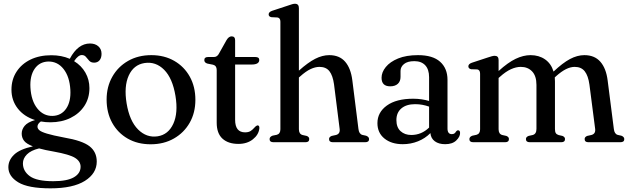

<svg xmlns="http://www.w3.org/2000/svg" viewBox="-20 -757 3348 1022"><path d="M321 -25Q418 -8.5 456.5 21.5Q495 51.5 495 103Q495 166 431.8 205.8Q368.5 245.5 248.5 245.5Q130 245.5 77.2 213.5Q24.5 181.5 24.5 133Q24.5 96 54.5 66.8Q84.5 37.5 155 22Q120 8.5 107.8 -8Q95.5 -24.5 95.5 -46Q95.5 -68 111.2 -87.2Q127 -106.5 166.5 -118Q108 -136.5 74.5 -179.5Q41 -222.5 41 -279.5Q41 -333.5 67.8 -375Q94.5 -416.5 142.2 -439.8Q190 -463 253.5 -463Q307.5 -463 351.5 -444L352 -445Q395 -525.5 459 -525.5Q486.5 -525.5 503.5 -510.5Q520.5 -495.5 520.5 -470.5Q520.5 -449 510 -436.2Q499.5 -423.5 481 -423.5Q464 -423.5 454.8 -433.8Q445.5 -444 437.5 -454Q429.5 -464 415.5 -464Q396 -464 374.5 -431.5Q413 -408 434.5 -370.5Q456 -333 456 -288Q456 -234 429 -193Q402 -152 355 -129Q308 -106 248 -106Q222 -106 197.5 -110.5Q179.5 -98 179.5 -83Q179.5 -72.5 189.5 -63.8Q199.5 -55 229.8 -45.8Q260 -36.5 321 -25ZM236.5 -429.5Q190 -428 164.2 -390.5Q138.5 -353 142 -291Q146 -220.5 178.5 -179.8Q211 -139 260 -140Q306.5 -141.5 332.2 -178.8Q358 -216 354.5 -279Q350.5 -349 318.2 -389.8Q286 -430.5 236.5 -429.5ZM102 112.5Q102 154 138.8 180.8Q175.5 207.5 263.5 207.5Q337 207.5 373 186.8Q409 166 409 130.5Q409 102 379.8 83.5Q350.5 65 267 50Q220 42 188 33Q144.5 43.5 123.2 65Q102 86.5 102 112.5Z M785.5 -463.5Q854.5 -463.5 907.5 -433Q960.5 -402.5 990.2 -349Q1020 -295.5 1020 -225.5Q1020 -157 989.8 -103.8Q959.5 -50.5 905.8 -19.8Q852 11 782 11Q712.5 11 659.8 -19.2Q607 -49.5 577.2 -103.2Q547.5 -157 547.5 -227Q547.5 -295 577.8 -348.5Q608 -402 661.8 -432.8Q715.5 -463.5 785.5 -463.5ZM819.5 -31.5Q876 -40.5 902.5 -98.2Q929 -156 914 -246.5Q898.5 -340.5 853.8 -385.5Q809 -430.5 749.5 -421.5Q691.5 -412.5 665.2 -354.8Q639 -297 654 -206.5Q669.5 -113 715 -67.8Q760.5 -22.5 819.5 -31.5Z M1114 -412.5 1084 -418.5Q1067.5 -423.5 1067.5 -437Q1067.5 -453.5 1087 -453.5H1118.5Q1137 -453.5 1146.5 -473.5L1185.5 -543Q1197.5 -563.5 1213 -563.5Q1231.5 -563.5 1231.5 -542.5V-453.5H1339.5Q1360 -453.5 1360 -438Q1360 -413.5 1319 -413.5H1231.5V-119.5Q1231.5 -52.5 1284.5 -52.5Q1303.5 -52.5 1314.8 -60.2Q1326 -68 1333.5 -77Q1341 -86 1349 -89.5Q1362 -91 1360.5 -73.5Q1357 -40 1326.2 -15.5Q1295.5 9 1249 9Q1195 9 1164.2 -19Q1133.5 -47 1133.5 -104V-384.5Q1133.5 -407.5 1114 -412.5Z M1571 -714V-381Q1619.5 -424.5 1657.8 -444Q1696 -463.5 1732.5 -463.5Q1787 -463.5 1817.2 -428.5Q1847.5 -393.5 1855.5 -329L1888 -70.5Q1891 -44 1908.5 -39L1929 -34.5Q1944.5 -28.5 1944.5 -16.5Q1944.5 0 1924 0H1751.5Q1731.5 0 1731.5 -17Q1731.5 -28 1745.5 -33.5L1768.5 -38.5Q1791 -44.5 1788 -70L1758 -308Q1751.5 -355 1733.5 -378Q1715.5 -401 1680.5 -401Q1658 -401 1633 -389.2Q1608 -377.5 1578 -350.5L1571 -344.5V-69Q1571 -44 1590 -38.5L1612.5 -33.5Q1626 -28.5 1626 -17Q1626 0 1606.5 0H1435.5Q1415 0 1415 -16.5Q1415 -29 1431 -35L1453.5 -39.5Q1472.5 -45 1472.5 -69V-641.5Q1472.5 -661.5 1457 -664L1424.5 -665.5Q1410 -668.5 1410 -680.5Q1410 -693 1428.5 -699.5L1513.5 -727.5Q1526.5 -732 1534.8 -734.5Q1543 -737 1550 -737Q1571 -737 1571 -714Z M1989 -101.5Q1989 -159 2039.2 -195.2Q2089.5 -231.5 2179.5 -231.5Q2203.5 -231.5 2224.8 -228.2Q2246 -225 2264 -219.5V-346Q2264 -387.5 2243.5 -409.5Q2223 -431.5 2185.5 -431.5Q2149 -431.5 2130.5 -416.2Q2112 -401 2112 -379.5V-347.5Q2112 -324 2097.5 -310.8Q2083 -297.5 2057 -297.5Q2011 -297.5 2011 -343Q2011 -372.5 2033.5 -400.2Q2056 -428 2099.2 -445.8Q2142.5 -463.5 2205 -463.5Q2283.5 -463.5 2322.8 -428.2Q2362 -393 2362 -332V-73Q2362 -43 2385 -43Q2394 -43 2399.2 -47Q2404.5 -51 2407.5 -57Q2413 -63.5 2417.5 -63.5Q2429 -63.5 2429 -49Q2429 -29 2408.5 -9.2Q2388 10.5 2349.5 10.5Q2315.5 10.5 2294.5 -5Q2273.5 -20.5 2271 -48.5Q2243 -20 2204.8 -4.8Q2166.5 10.5 2124 10.5Q2063.5 10.5 2026.2 -19.8Q1989 -50 1989 -101.5ZM2090 -118Q2090 -79 2112.2 -58.8Q2134.5 -38.5 2169 -38.5Q2223.5 -38.5 2264 -78V-189.5Q2247 -195.5 2228.8 -199Q2210.5 -202.5 2189.5 -202.5Q2143 -202.5 2116.5 -180Q2090 -157.5 2090 -118Z M2634 -437.5V-379Q2684 -424.5 2725 -444Q2766 -463.5 2804 -463.5Q2849 -463.5 2881.5 -440.8Q2914 -418 2926.5 -376Q2975 -422 3014 -442.8Q3053 -463.5 3090.5 -463.5Q3145 -463.5 3175.8 -428.2Q3206.5 -393 3214.5 -328.5L3247.5 -70Q3250.5 -44 3268 -39L3288 -34.5Q3303 -28.5 3303 -16.5Q3303 0 3282.5 0H3111.5Q3092 0 3092 -17Q3092 -28 3105.5 -33.5L3128 -38.5Q3151 -44.5 3148 -70.5L3117.5 -306.5Q3111 -354 3092.5 -377.5Q3074 -401 3039 -401Q3017 -401 2992.8 -389Q2968.5 -377 2939.5 -351L2933 -345Q2934 -335 2934 -324V-70Q2934 -55 2938.8 -48Q2943.5 -41 2954 -38L2974 -33.5Q2987.5 -28 2987.5 -17Q2987.5 0 2968 0H2799.5Q2779.5 0 2779.5 -17Q2779.5 -28 2793.5 -33.5L2816 -38.5Q2835.5 -44 2835.5 -71V-305Q2835.5 -352.5 2812.5 -376.8Q2789.5 -401 2752 -401Q2727 -401 2699.5 -388.5Q2672 -376 2641.5 -348.5L2634 -342V-69Q2634 -44 2653 -38.5L2675.5 -33.5Q2689 -28 2689 -17Q2689 0 2669 0H2499Q2478.5 0 2478.5 -16.5Q2478.5 -28.5 2493.5 -34.5L2516.5 -39.5Q2535.5 -45 2535.5 -68.5V-364.5Q2535.5 -385 2520.5 -387.5L2487.5 -388.5Q2473 -392 2473 -404Q2473 -416.5 2491.5 -423L2576.5 -451Q2602 -460 2613 -460Q2634 -460 2634 -437.5Z"/></svg>

Font: Fraunces 72pt S050
Style: Regular
Weight: 400
Version: Version 1.000; ttfautohint (v1.8.3)